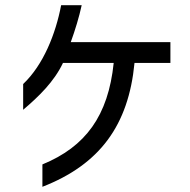

<svg xmlns="http://www.w3.org/2000/svg" viewBox="-20 -640 732 738"><path d="M294 -620H215C194 -510 147 -391 69 -317V-218C129 -269 188 -326 222 -398H417C396 -195 309 -76 143 -8V78C364 -8 474 -159 497 -398H635V-478H252C269 -525 284 -574 294 -620Z"/></svg>

Font: コーポレート・ロゴ ver3 Medium
Style: Regular
Weight: 500
Designer: [KANA_main] LOGOTYPE.JP [Source Han Sans] Ryoko NISHIZUKA 西塚涼子 (kana, bopomofo & ideographs); Paul D. Hunt (Latin, Greek
Version: Version 12.001;FEAKit 1.0